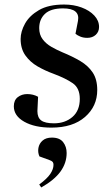

<svg xmlns="http://www.w3.org/2000/svg" viewBox="-20 -549 495 847"><path d="M218 -5Q267 -5 299.5 -33Q332 -61 332 -113Q332 -160 301.5 -181.5Q271 -203 215 -224Q179 -237 146 -256Q113 -275 92 -304.5Q71 -334 71 -377Q71 -410 90.5 -445Q110 -480 152 -504.5Q194 -529 263 -529Q305 -529 340 -516Q375 -503 396 -480.5Q417 -458 417 -430Q417 -409 402.5 -395.5Q388 -382 365 -382Q348 -382 334.5 -387.5Q321 -393 313 -400L324 -457Q334 -512 258 -512Q204 -512 178.5 -488Q153 -464 153 -425Q153 -396 168 -376Q183 -356 206.5 -342.5Q230 -329 256 -318Q300 -300 334.5 -279.5Q369 -259 389 -229Q409 -199 409 -152Q409 -80 355 -33Q301 14 207 14Q133 14 87 -12Q41 -38 41 -80Q41 -107 58.5 -120.5Q76 -134 100 -134Q127 -134 148 -122L145 -59Q145 -30 162 -17.5Q179 -5 218 -5ZM162 278 153 265Q188 239 202 218Q216 197 216 178Q216 170 212.5 165.5Q209 161 198 157L154 141Q146 123 149.5 103.5Q153 84 168 71Q183 58 209 58Q243 58 258.5 78Q274 98 274 126Q274 170 247 207.5Q220 245 162 278Z"/></svg>

Font: Literata 72pt Medium
Style: Italic
Weight: 500
Italic angle: -2°
Designer: Latin by Veronika Burian and Jose Scaglione. Greek by Irene Vlachou. Cyrillic by Vera Evstafieva
Foundry: TypeTogether
Version: Version 3.002